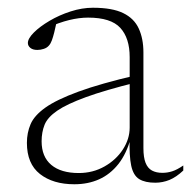

<svg xmlns="http://www.w3.org/2000/svg" viewBox="-20 -466 494 496"><path d="M333.5 -272V-253.5Q251 -233 201.8 -215Q152.5 -197 127.8 -180Q103 -163 95.2 -143.8Q87.5 -124.5 87.5 -101Q87.5 -61 112.5 -40Q137.5 -19 183.5 -19Q220 -19 250 -36Q280 -53 297.5 -80Q315 -107 315 -136.5V-318.5Q315 -367.5 290.8 -394Q266.5 -420.5 207.5 -420.5Q184.5 -420.5 158.8 -414.2Q133 -408 98 -392.5L126 -408Q123 -393.5 120 -381.8Q117 -370 114 -361.8Q111 -353.5 106.5 -348.5Q101.5 -342.5 93.2 -339.8Q85 -337 76.5 -337Q65 -337 58.5 -342.2Q52 -347.5 52 -355Q52 -366.5 67.5 -382Q83 -397.5 108 -412.2Q133 -427 162.5 -436.5Q192 -446 220 -446Q270 -446 298.2 -432.2Q326.5 -418.5 338.5 -392.2Q350.5 -366 350.5 -330.5V-83.5Q350.5 -59.5 356 -45.5Q361.5 -31.5 372.5 -25.5Q383.5 -19.5 399.5 -19.5Q412.5 -19.5 425 -23.5Q437.5 -27.5 453.5 -38.5V-25.5Q435.5 -8.5 417.8 -1.2Q400 6 381 6Q355 6 339.8 -3.2Q324.5 -12.5 319 -37.8Q313.5 -63 315 -111L318.5 -111.5Q307 -69 285.8 -42.2Q264.5 -15.5 236 -2.8Q207.5 10 172 10Q117 10 83.2 -16.5Q49.5 -43 49.5 -97Q49.5 -123 59 -145.2Q68.5 -167.5 97.2 -188Q126 -208.5 182.5 -229.2Q239 -250 333.5 -272Z"/></svg>

Font: Newsreader 16pt 16pt ExtraLight
Style: Regular
Weight: 250
Version: Version 1.003